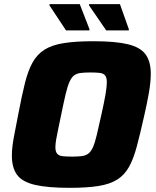

<svg xmlns="http://www.w3.org/2000/svg" viewBox="-20 -894 747 922"><path d="M314 8Q208 8 147 -6.5Q86 -21 61.5 -55Q37 -89 37 -147Q37 -185 46.5 -235.5Q56 -286 69 -352Q85 -436 100 -496Q115 -556 137 -595Q159 -634 194.5 -656Q230 -678 286.5 -687Q343 -696 429 -696Q535 -696 594.5 -681.5Q654 -667 679 -633Q704 -599 704 -540Q704 -501 695.5 -451Q687 -401 672 -336Q653 -251 637 -191Q621 -131 599.5 -92.5Q578 -54 543.5 -32Q509 -10 454 -1Q399 8 314 8ZM327 -142Q355 -142 373.5 -144.5Q392 -147 404.5 -156.5Q417 -166 426.5 -187.5Q436 -209 445 -247Q454 -285 467 -344Q480 -402 486.5 -439.5Q493 -477 493 -499Q493 -522 484.5 -532Q476 -542 458.5 -544Q441 -546 413 -546Q385 -546 366.5 -543.5Q348 -541 335.5 -531.5Q323 -522 313.5 -500.5Q304 -479 295 -441Q286 -403 274 -344Q266 -304 259.5 -274Q253 -244 249.5 -223Q246 -202 246 -187Q246 -166 254.5 -156Q263 -146 280.5 -144Q298 -142 327 -142ZM409 -748H297L217 -869L218 -874H363L410 -753ZM598 -748H490L407 -869L408 -874H556L599 -753Z"/></svg>

Font: Saira Thin ExtraBold
Style: Italic
Weight: 800
Italic angle: -12°
Version: Version 1.101